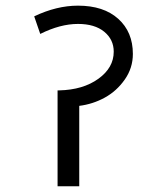

<svg xmlns="http://www.w3.org/2000/svg" viewBox="-20 -647 554 666"><path d="M179.7 -1V-333.5H185.5Q268.1 -335.4 321.3 -373.8Q374.5 -412.1 374.5 -467.8Q374.5 -509.8 341.6 -536.9Q308.6 -564 250.5 -564Q189 -564 119.6 -529.3L98.6 -590.3Q176.3 -627.4 250.5 -627.4Q339.4 -627.4 390.1 -581.8Q440.9 -536.1 440.9 -460Q440.9 -411.1 412.8 -371.1Q384.8 -331.1 343.3 -308.3Q301.8 -285.6 254.9 -279.8V-1Z"/></svg>

Font: Khula Regular
Style: Regular
Weight: 400
Designer: Erin McLaughlin, Steve Matteson
Version: Version 1.000;PS 1.0;hotconv 1.0.72;makeotf.lib2.5.5900